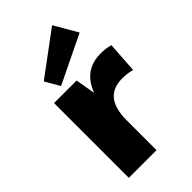

<svg xmlns="http://www.w3.org/2000/svg" viewBox="-251 -904 980 980"><g transform="rotate(-45 239.0 -414.0)"><path d="M62 -540H225L262 -324V0H62ZM219 -265Q219 -407 267 -479Q315 -551 408 -551Q425 -551 442.5 -549Q460 -547 478 -542L467 -374Q433 -383 397 -383Q329 -383 295.5 -341.5Q262 -300 262 -215ZM409 -702 149 -576 103 -655 336 -828Z"/></g></svg>

Font: Pathway Extreme 28pt ExtraBold
Style: Regular
Weight: 800
Designer: Eduardo Rodriguez Tunni
Foundry: Eduardo Rodriguez Tunni
Version: Version 1.001;gftools[0.9.26]